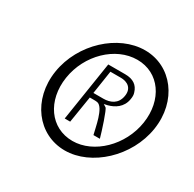

<svg xmlns="http://www.w3.org/2000/svg" viewBox="-110 -580 709 700"><g transform="rotate(30 244.0 -230.5)"><path d="M68 -231C48 -103 128 1 241 1C352 1 465 -103 485 -231C505 -359 425 -462 313 -462C201 -462 88 -359 68 -231ZM113 -231C129 -335 214 -418 306 -418C398 -418 456 -335 440 -231C424 -127 338 -43 248 -43C155 -43 97 -127 113 -231ZM183 -100H206L224 -212H240C246 -212 251 -212 256 -211C285 -205 297 -126 304 -100H331C324 -126 298 -207 291 -210L280 -217L294 -220C321 -227 350 -244 356 -281C358 -292 358 -301 355 -309C347 -336 327 -350 293 -350H222ZM227 -233 242 -331H286C314 -331 338 -316 332 -281C326 -244 297 -233 269 -233Z"/></g></svg>

Font: Charger Sport
Style: LitNrwObl
Weight: 300
Designer: Jasper
Foundry: Cannot Into Space Fonts
Version: Version 1.1